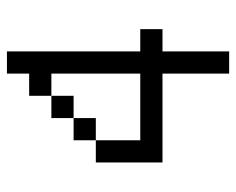

<svg xmlns="http://www.w3.org/2000/svg" viewBox="-82 -582 665 540"><g transform="rotate(-90 250.0 -312.5)"><path d="M437.5 -187.5V-250H375Q375 -250 375 -625H312.5V-562.5H250V-500H187.5V-437.5H125V-375H62.5V-187.5H312.5V0H375V-187.5ZM125 -250Q125 -250 125 -375H187.5V-437.5H250V-500H312.5Q312.5 -500 312.5 -250Z"/></g></svg>

Font: CalcUnifontExMono
Style: Regular
Weight: 500
Version: Version 15.0.06